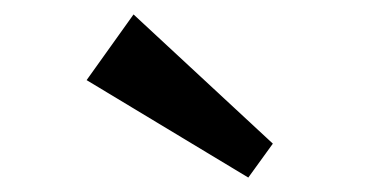

<svg xmlns="http://www.w3.org/2000/svg" viewBox="-20 -996 507 266"><path d="M324 -750 100 -885 165 -976 358 -797Z"/></svg>

Font: BioRhyme
Style: Bold
Weight: 700
Designer: Aoife Mooney
Foundry: Aoife Mooney Type
Version: Version 1.600;gftools[0.9.33]